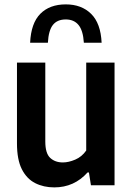

<svg xmlns="http://www.w3.org/2000/svg" viewBox="-20 -824 589 854"><path d="M221.5 9.5Q174 9.5 136.5 -9.5Q99 -28.5 77.2 -71.2Q55.5 -114 55.5 -186V-545.5H181.5V-194.5Q181.5 -142 203.2 -121.8Q225 -101.5 259.5 -101.5Q285 -101.5 314.5 -114Q344 -126.5 363.5 -154.5V-545.5H489.5V0H384.5L375.5 -57H369.5Q310 9.5 221.5 9.5ZM114 -634Q118 -721 159.5 -762.8Q201 -804.5 272.5 -804.5Q342.5 -804.5 385.2 -762.5Q428 -720.5 432 -634H353Q349.5 -688.5 329.2 -713Q309 -737.5 272.5 -737.5Q234.5 -737.5 215.2 -713Q196 -688.5 193 -634Z"/></svg>

Font: Encode Sans SemiCondensed SemiCondensed SemiBold
Style: Regular
Weight: 600
Width: 4
Designer: Multiple Designers
Foundry: Impallari Type
Version: Version 3.000; ttfautohint (v1.8.3) -l 8 -r 50 -G 200 -x 14 